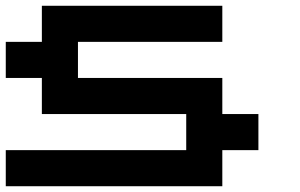

<svg xmlns="http://www.w3.org/2000/svg" viewBox="-20 -770 1040 665"><path d="M125 -687.5V-750H437.5H750V-687.5V-625H500H250V-562.5V-500H500H750V-437.5V-375H812.5H875V-312.5V-250H812.5H750V-187.5V-125H375H0V-187.5V-250H312.5H625V-312.5V-375H375H125V-437.5V-500H62.5H0V-562.5V-625H62.5H125Z"/></svg>

Font: Press Start 2P
Style: Regular
Weight: 500
Monospace: yes
Version: Version 2.14